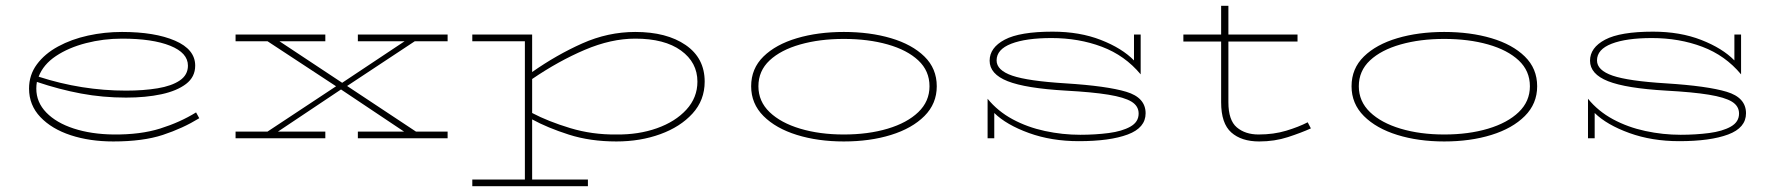

<svg xmlns="http://www.w3.org/2000/svg" viewBox="-20 -476 6136 661"><path d="M370 11Q289 11 223.5 -10.5Q158 -32 119 -73Q80 -114 80 -171Q80 -218 107 -254.5Q134 -291 180 -316Q226 -341 283 -353.5Q340 -366 400 -366Q513 -366 582.5 -336Q652 -306 652 -250Q652 -211 620.5 -187Q589 -163 535.5 -151.5Q482 -140 414 -140Q334 -140 259 -154Q184 -168 107 -194Q105 -183 105 -171Q105 -124 139.5 -88.5Q174 -53 234 -33.5Q294 -14 370 -13Q463 -12 531.5 -33.5Q600 -55 655 -89L666 -69Q609 -34 540.5 -11.5Q472 11 370 11ZM400 -343Q336 -343 276 -327.5Q216 -312 172.5 -283Q129 -254 113 -212Q261 -164 414 -164Q474 -164 522.5 -172Q571 -180 599 -199Q627 -218 627 -250Q627 -294 566 -318.5Q505 -343 400 -343Z M1408 -334 1175 -180 1412 -23H1521V0H1212V-23H1371L1154 -168L937 -23H1100V0H791V-23H901L1137 -179L901 -334H791V-357H1100V-334H942L1158 -191L1373 -334H1212V-357H1521V-334Z M1606 165V142H1787V-334H1606V-357H1812V-228Q1896 -287 1984.5 -326.5Q2073 -366 2167 -366Q2275 -366 2340.5 -321Q2406 -276 2406 -195Q2406 -131 2364 -85Q2322 -39 2253 -14Q2184 11 2102 11Q2012 11 1938.5 -12.5Q1865 -36 1812 -65V142H2004V165ZM2167 -343Q2084 -343 1993.5 -304.5Q1903 -266 1812 -204V-87Q1867 -58 1943 -35Q2019 -12 2102 -13Q2178 -12 2241.5 -34.5Q2305 -57 2343 -98.5Q2381 -140 2381 -195Q2381 -261 2324.5 -302Q2268 -343 2167 -343Z M2885 11Q2796 11 2723.5 -11.5Q2651 -34 2608.5 -76.5Q2566 -119 2566 -179Q2566 -240 2608.5 -281.5Q2651 -323 2723.5 -344.5Q2796 -366 2885 -366Q2975 -366 3047.5 -344.5Q3120 -323 3162.5 -281.5Q3205 -240 3205 -179Q3205 -119 3162.5 -76.5Q3120 -34 3047.5 -11.5Q2975 11 2885 11ZM2885 -13Q2969 -13 3036 -33Q3103 -53 3141.5 -90Q3180 -127 3180 -179Q3180 -232 3141.5 -268Q3103 -304 3036 -323Q2969 -342 2885 -342Q2802 -342 2735 -323Q2668 -304 2629.5 -268Q2591 -232 2591 -179Q2591 -127 2629.5 -90Q2668 -53 2735 -33Q2802 -13 2885 -13Z M3694 10Q3600 10 3522.5 -18Q3445 -46 3403 -87V0H3380V-136Q3415 -93 3466 -65.5Q3517 -38 3577.5 -25Q3638 -12 3699 -12Q3751 -12 3797 -18Q3843 -24 3871.5 -40Q3900 -56 3900 -85Q3900 -111 3875.5 -126Q3851 -141 3796 -150Q3741 -159 3649 -164Q3511 -172 3449 -196.5Q3387 -221 3387 -267Q3387 -312 3439 -339.5Q3491 -367 3604 -367Q3697 -367 3770 -338.5Q3843 -310 3884 -268V-357H3907V-220Q3853 -285 3773.5 -315Q3694 -345 3600 -345Q3512 -345 3461.5 -325.5Q3411 -306 3411 -268Q3411 -234 3465 -215.5Q3519 -197 3649 -189Q3791 -180 3857.5 -160Q3924 -140 3924 -86Q3924 -36 3862.5 -13Q3801 10 3694 10Z M4315 11Q4254 11 4219 -20Q4184 -51 4184 -124V-333H4054V-357H4184V-456H4209V-357H4447V-333H4209V-124Q4209 -62 4238 -37.5Q4267 -13 4313 -13Q4365 -13 4408 -26Q4451 -39 4482 -55L4493 -34Q4460 -19 4414 -4Q4368 11 4315 11Z M4952 11Q4863 11 4790.5 -11.5Q4718 -34 4675.5 -76.5Q4633 -119 4633 -179Q4633 -240 4675.5 -281.5Q4718 -323 4790.5 -344.5Q4863 -366 4952 -366Q5042 -366 5114.5 -344.5Q5187 -323 5229.5 -281.5Q5272 -240 5272 -179Q5272 -119 5229.5 -76.5Q5187 -34 5114.5 -11.5Q5042 11 4952 11ZM4952 -13Q5036 -13 5103 -33Q5170 -53 5208.5 -90Q5247 -127 5247 -179Q5247 -232 5208.5 -268Q5170 -304 5103 -323Q5036 -342 4952 -342Q4869 -342 4802 -323Q4735 -304 4696.5 -268Q4658 -232 4658 -179Q4658 -127 4696.5 -90Q4735 -53 4802 -33Q4869 -13 4952 -13Z M5761 10Q5667 10 5589.5 -18Q5512 -46 5470 -87V0H5447V-136Q5482 -93 5533 -65.5Q5584 -38 5644.5 -25Q5705 -12 5766 -12Q5818 -12 5864 -18Q5910 -24 5938.5 -40Q5967 -56 5967 -85Q5967 -111 5942.5 -126Q5918 -141 5863 -150Q5808 -159 5716 -164Q5578 -172 5516 -196.5Q5454 -221 5454 -267Q5454 -312 5506 -339.5Q5558 -367 5671 -367Q5764 -367 5837 -338.5Q5910 -310 5951 -268V-357H5974V-220Q5920 -285 5840.5 -315Q5761 -345 5667 -345Q5579 -345 5528.5 -325.5Q5478 -306 5478 -268Q5478 -234 5532 -215.5Q5586 -197 5716 -189Q5858 -180 5924.5 -160Q5991 -140 5991 -86Q5991 -36 5929.5 -13Q5868 10 5761 10Z"/></svg>

Font: Padyakke Expanded One
Style: Regular
Weight: 400
Designer: James Puckett
Foundry: Dunwich Type Founders
Version: Version 1.500; ttfautohint (v1.8.4.7-5d5b)